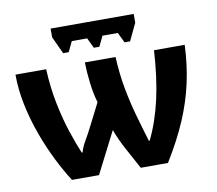

<svg xmlns="http://www.w3.org/2000/svg" viewBox="-80 -829 1046 924"><g transform="rotate(-10 442.5 -367.5)"><path d="M846 -546Q842 -450 823 -362.5Q804 -275 766.5 -187Q729 -99 668 0H535Q509 -48 480.5 -100.5Q452 -153 434 -202L331 0H199Q166 -51 134 -115.5Q102 -180 76 -252Q50 -324 34.5 -399Q19 -474 19 -546H169Q173 -457 189 -377.5Q205 -298 226.5 -233Q248 -168 268 -121H272Q279 -147 296 -176Q313 -205 327 -233L385 -347Q372 -390 365.5 -443.5Q359 -497 358 -546H508Q512 -464 525 -393Q538 -322 556.5 -256Q575 -190 596 -121H600Q641 -205 664.5 -308.5Q688 -412 696 -546ZM630 -735V-692L590 -608H563L539 -658H464L440 -608H413L389 -658H314L290 -608H263L224 -692V-735Z"/></g></svg>

Font: Noto IKEA Simplified Chinese
Style: Bold
Weight: 700
Designer: Monotype Design Team
Foundry: Monotype Imaging Inc.
Version: Version 1.100